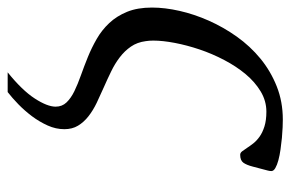

<svg xmlns="http://www.w3.org/2000/svg" viewBox="-150 -419 768 508"><g transform="rotate(90 234.0 -165.0)"><path d="M275.4 -485.8Q247.1 -485.8 221.9 -470.7Q196.8 -455.6 176 -430.7Q155.3 -405.8 138.7 -374Q122.1 -342.3 110.8 -308.8Q99.6 -275.4 93.5 -243.4Q87.4 -211.4 87.4 -186.5Q87.4 -175.3 88.9 -166.5Q91.8 -144 103.3 -127.4Q114.7 -110.8 131.6 -97.9Q148.4 -85 169.2 -75Q189.9 -64.9 210.9 -55.7Q231.9 -46.4 252 -36.9Q272 -27.3 287.6 -15.1Q303.2 -2.9 312.5 12.5Q321.8 27.8 321.8 48.8Q321.8 71.3 312 93Q302.2 114.7 287.6 134.3Q272.9 153.8 255.9 170.4Q238.8 187 223.6 198.7H171.4Q218.8 160.6 240.5 127.2Q262.2 93.8 262.2 71.8Q262.2 54.7 251 43Q239.7 31.2 221.2 22.2Q202.6 13.2 179.2 4.9Q155.8 -3.4 131.1 -13.4Q106.4 -23.4 83 -36.9Q59.6 -50.3 41 -70.1Q22.5 -89.8 11.2 -117.4Q0 -145 0 -183.1Q0 -217.3 8.8 -256.1Q17.6 -294.9 34.7 -333.5Q51.8 -372.1 76.9 -407.5Q102.1 -442.9 135 -470Q168 -497.1 208.5 -513.2Q249 -529.3 296.4 -529.3Q303.7 -529.3 316.7 -528.8Q329.6 -528.3 344.7 -526.9Q359.9 -525.4 375.5 -523.2Q391.1 -521 403.8 -517.6Q416.5 -514.2 424.6 -509.5Q432.6 -504.9 432.6 -499Q432.6 -494.1 431.2 -489.3L420.9 -450.2Q416.5 -433.1 410.4 -424.8Q404.3 -416.5 389.6 -416.5Q384.3 -416.5 380.4 -421.6Q376.5 -426.8 371.3 -434.6Q366.2 -442.4 359.4 -451.2Q352.5 -460 341.6 -467.8Q330.6 -475.6 314.5 -480.7Q298.3 -485.8 275.4 -485.8Z"/></g></svg>

Font: Arian Grqi
Style: Italic
Weight: 400
Italic angle: -15°
Designer: Ruben Hakobyan (Tarumian)
Foundry: Ruben Hakobyan (Tarumian)
Version: Version 1.002